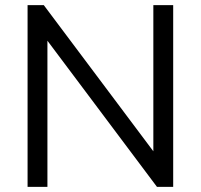

<svg xmlns="http://www.w3.org/2000/svg" viewBox="-20 -725 779 745"><path d="M575 -705H652V0H589L164 -567V0H87V-705H150L575 -138Z"/></svg>

Font: wassup Sans
Style: Regular
Weight: 400
Version: Version 2.001